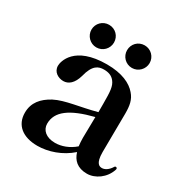

<svg xmlns="http://www.w3.org/2000/svg" viewBox="-159 -791 889 929"><g transform="rotate(30 285.0 -326.5)"><path d="M186 -541C222 -541 249 -570 249 -604C249 -639 222 -667 186 -667C151 -667 123 -639 123 -604C123 -570 151 -541 186 -541ZM385 -541C420 -541 448 -570 448 -604C448 -639 420 -667 385 -667C349 -667 322 -639 322 -604C322 -570 349 -541 385 -541ZM557 -88C555 -88 553 -88 550 -83C536 -60 517 -49 502 -49C489 -49 466 -52 466 -118C466 -190 468 -267 468 -334C468 -377 463 -409 438 -437C410 -470 358 -496 273 -496C91 -496 70 -394 70 -372C70 -337 101 -320 129 -320C158 -320 183 -341 196 -387C213 -456 242 -467 273 -467C298 -467 318 -460 332 -442C350 -419 352 -392 352 -320V-275C265 -251 184 -245 128 -216C78 -189 45 -152 45 -95C45 -26 95 14 177 14C237 14 306 -9 359 -56C371 -17 398 11 452 11C498 11 547 -23 564 -75C565 -78 565 -80 565 -81C565 -85 562 -88 557 -88ZM244 -41C193 -41 165 -68 165 -103C165 -171 224 -215 351 -247L349 -130C349 -115 350 -99 352 -84C319 -55 279 -41 244 -41Z"/></g></svg>

Font: Shippori Mincho OTF
Style: Bold
Weight: 800
Designer: FONTDASU
Foundry: FONTDASU / Google Inc. / but / Adobe
Version: Version 3.300;hotconv 1.0.109;makeotfexe 2.5.65596